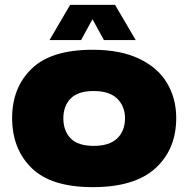

<svg xmlns="http://www.w3.org/2000/svg" viewBox="-20 -761 776 791"><path d="M30 -275Q30 -400 110.5 -478Q191 -556 362 -556Q477 -556 554.5 -518.5Q632 -481 669 -417.5Q706 -354 706 -275Q706 -146 620.5 -68Q535 10 362 10Q191 10 110.5 -68.5Q30 -147 30 -275ZM495 -274Q495 -323 463 -354.5Q431 -386 366 -386Q301 -386 271 -355Q241 -324 241 -274Q241 -222 271 -191Q301 -160 366 -160Q431 -160 463 -191Q495 -222 495 -274ZM454 -741 539 -596H408L361 -682L314 -596H184L269 -741Z"/></svg>

Font: Dela Gothic One
Style: Regular
Weight: 400
Designer: aratakana
Foundry: aratakana
Version: Version 1.004